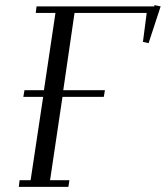

<svg xmlns="http://www.w3.org/2000/svg" viewBox="-20 -727 645 747"><path d="M53.2 0 56.2 -25.9H99.1L147.9 -350.1H70.8L75.2 -376H150.9L195.8 -676.8H119.1L122.1 -702.1H580.1L581.1 -707L605 -702.1L558.1 -559.1L536.1 -564L550.8 -676.8H270L226.1 -376H388.2L383.8 -350.1H223.1L174.8 -25.9H250L246.1 0Z"/></svg>

Font: Dehuti Alt
Style: Italic
Weight: 400
Version: Version 1.2